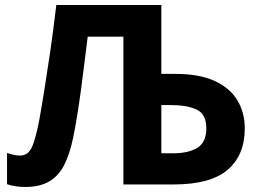

<svg xmlns="http://www.w3.org/2000/svg" viewBox="-20 -734 1039 764"><path d="M80 10Q41 10 8 -1V-125Q21 -121 33.5 -118Q46 -115 61 -115Q90 -115 105.5 -145.5Q121 -176 137 -260Q143 -292 154 -360Q165 -428 178.5 -519.5Q192 -611 204 -714H622V-440H678Q773 -440 834 -412Q895 -384 924.5 -335Q954 -286 954 -223Q954 -117 886 -58.5Q818 0 670 0H471V-588H329Q323 -542 316.5 -488Q310 -434 302.5 -378.5Q295 -323 287 -273.5Q279 -224 271 -186Q258 -123 236.5 -79.5Q215 -36 177.5 -13Q140 10 80 10ZM622 -124H668Q730 -124 765.5 -146Q801 -168 801 -223Q801 -280 762.5 -298Q724 -316 657 -316H622Z"/></svg>

Font: Noto IKEA Arabic
Style: Bold
Weight: 700
Designer: Monotype Design Team
Foundry: Monotype Imaging Inc.
Version: Version 1.200